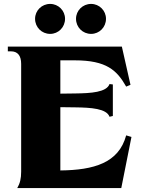

<svg xmlns="http://www.w3.org/2000/svg" viewBox="-20 -960 724 980"><path d="M68 0H599L651 -261L624 -269C586 -128 459 -92 288 -90V-413L365 -412C444 -411 524 -406 539 -364L556 -368V-529L539 -531C524 -489 444 -484 365 -483L288 -482V-652H362C524 -652 577 -601 624 -518L646 -527L602 -722H20V-698H36C70 -698 88 -676 88 -634V-84C88 -48 82 -24 68 0ZM236 -787C278 -787 312 -821 312 -864C312 -906 278 -940 236 -940C193 -940 159 -906 159 -864C159 -821 193 -787 236 -787ZM445 -787C487 -787 521 -821 521 -864C521 -906 487 -940 445 -940C402 -940 368 -906 368 -864C368 -821 402 -787 445 -787Z"/></svg>

Font: Sinistre Bold
Style: Regular
Weight: 900
Designer: Jules Durand
Foundry: Collletttivo
Version: Version 69.420;Glyphs 3.2 (3217)